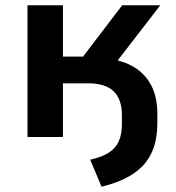

<svg xmlns="http://www.w3.org/2000/svg" viewBox="-20 -518 666 726"><path d="M364 188 321 86Q365 76 391 59.5Q417 43 429 16.5Q441 -10 441 -51V-82Q441 -143 409.5 -173Q378 -203 313 -203H218V0H84V-498H218V-304H294L442 -498H586L393 -248L339 -299Q414 -299 466.5 -275Q519 -251 547 -204Q575 -157 575 -88V-52Q575 -9 565 28Q555 65 531 96Q507 127 466 150Q425 173 364 188Z"/></svg>

Font: Nunito Sans 8pt
Style: Bold
Weight: 700
Version: Version 3.101;gftools[0.9.27]